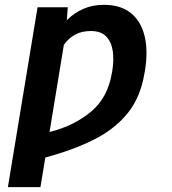

<svg xmlns="http://www.w3.org/2000/svg" viewBox="-20 -558 700 781"><path d="M251.8 -475.9Q281.6 -505.7 319.1 -522Q356.5 -538.4 402.7 -538.4Q471.2 -538.4 512.6 -504.6Q554 -470.9 568.4 -410.5Q582.7 -350.1 569.6 -270.2L567.5 -259.2Q551.5 -162.6 499.8 -98.2Q448.2 -33.7 363.6 9.1Q279.1 51.8 164.4 82.7L144.5 203.1H12.1L132.8 -528.4H255.7ZM181.5 -21Q280.9 -45.8 349.6 -103.2Q418.3 -160.5 434.7 -259.2L436.8 -270.2Q443.9 -313.9 438.6 -350.7Q433.2 -387.4 412.1 -409.6Q391 -431.8 349.4 -431.8Q312.1 -431.8 285.2 -416.9Q258.2 -402 239.7 -375.4Z"/></svg>

Font: Inter UI Semi Bold
Style: Italic
Weight: 600
Italic angle: -9.39999°
Designer: Rasmus Andersson
Foundry: rsms
Version: 3.2;8d6f07862